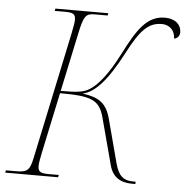

<svg xmlns="http://www.w3.org/2000/svg" viewBox="-73 -766 793 817"><g transform="rotate(5 324.0 -358.0)"><path d="M-21 0H205L207 -10H164C131 -10 118 -15 118 -40C118 -54 122 -72 127 -98L182 -357C316 -357 351 -344 371 -269L424 -70C437 -21 471 0 520 0H535V-10H523C486 -10 462 -26 448 -79L399 -264C381 -334 347 -354 278 -364C327 -374 379 -426 444 -551C496 -651 530 -688 588 -688C625 -688 645 -661 645 -631C656 -632 669 -641 669 -660C669 -689 647 -716 598 -716C522 -716 481 -651 430 -551C381 -455 341 -408 308 -387C281 -370 254 -367 184 -367L237 -616C253 -693 262 -704 299 -704H355L357 -714H131L129 -704H172C205 -704 218 -699 218 -675C218 -665 216 -650 209 -616L94 -72C83 -21 74 -10 24 -10H-19Z"/></g></svg>

Font: Noto Serif Display Thin
Style: Italic
Weight: 100
Italic angle: -12°
Designer: Monotype Design Team
Foundry: Monotype Imaging Inc.
Version: Version 2.009